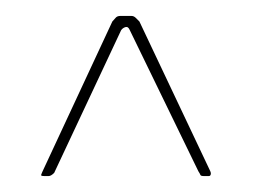

<svg xmlns="http://www.w3.org/2000/svg" viewBox="-20 -443 330 241"><path d="M236 -222Q232 -222 231.5 -223.5Q231 -225 229 -228L143 -405Q141 -410 137.5 -409Q134 -408 132 -405L48 -226Q44 -222 41 -222H36Q33 -222 32 -222.5Q31 -223 33 -227L121 -416Q123 -418 125 -420.5Q127 -423 131 -423H145Q148 -423 150.5 -420.5Q153 -418 155 -416L244 -228Q245 -226 244.5 -224Q244 -222 242 -222Z"/></svg>

Font: Chathura Thin
Style: Regular
Weight: 250
Designer: Appaji Ambarisha Darbha
Foundry: Aditya Fonts
Version: Version 1.001 2016